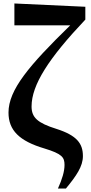

<svg xmlns="http://www.w3.org/2000/svg" viewBox="-20 -854 527 1107"><path d="M314 233H360C421 159 458 105 458 46C458 -26 424 -73 305 -111C196 -145 162 -177 162 -240C162 -365 261 -518 472 -741V-815L63 -834V-708H385C147 -476 29 -336 29 -205C29 -103 91 -41 236 2C338 33 352 53 352 97C352 135 338 180 314 233Z"/></svg>

Font: Noto Serif CJK SC Black
Style: Regular
Weight: 900
Designer: Ryoko NISHIZUKA 西塚涼子 (kana & ideographs); Frank Grießhammer (Latin, Greek & Cyrillic); Wenlong ZHANG 张文龙 (bopomofo); San
Foundry: Adobe
Version: Version 2.001;hotconv 1.1.0;makeotfexe 2.6.0